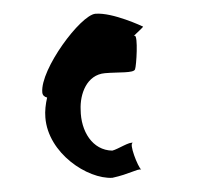

<svg xmlns="http://www.w3.org/2000/svg" viewBox="-45 -913 685 659"><g transform="rotate(-5 297.5 -583.0)"><path d="M102 -613C102 -603 108 -597 117 -594C110 -572 105 -549 105 -526C104 -403 230 -303 316 -300C377 -308 401 -323 417 -320C407 -328 381 -416 397 -413C387 -420 344 -396 324 -393C256 -400 222 -469 228 -542C230 -596 259 -660 322 -660C369 -660 420 -651 426 -664C432 -676 447 -779 435 -779H432C452 -795 469 -808 466 -808C466 -808 367 -866 307 -866C256 -866 102 -693 102 -613Z"/></g></svg>

Font: Ampere
Style: SuCnd
Weight: 400
Version: Version 1